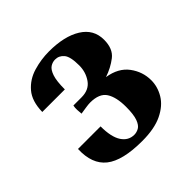

<svg xmlns="http://www.w3.org/2000/svg" viewBox="-124 -885 650 650"><g transform="rotate(-45 200.5 -560.0)"><path d="M371 -465Q371 -434 354 -405.5Q337 -377 300 -359Q263 -341 204 -341Q110 -341 69 -373.5Q28 -406 31 -476H139Q139 -425 155.5 -400Q172 -375 200 -375Q211 -375 222 -381Q233 -387 240 -406Q247 -425 247 -462Q247 -508 231 -533Q215 -558 171 -558Q163 -558 150 -556Q137 -554 124 -552Q123 -561 122.5 -571.5Q122 -582 124 -591H163Q199 -591 216.5 -616Q234 -641 234 -673Q234 -715 221.5 -730Q209 -745 190 -745Q178 -745 167 -738Q156 -731 149 -710.5Q142 -690 142 -650H34Q35 -701 59 -729Q83 -757 120 -768Q157 -779 195 -779Q268 -779 311.5 -752Q355 -725 355 -675Q355 -632 329 -612Q303 -592 270 -581Q321 -573 346 -539.5Q371 -506 371 -465Z"/></g></svg>

Font: Poltawski Nowy
Style: Bold
Weight: 700
Designer: Adam Pótawski, Mateusz Machalski, Borys Kosmynka, Ania Wieluska
Foundry: Capitalics.wtf
Version: Version 1.001;gftools[0.9.25]